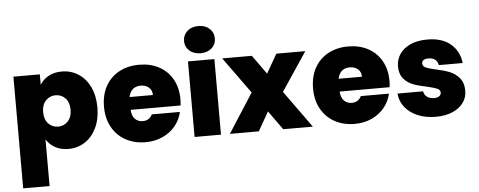

<svg xmlns="http://www.w3.org/2000/svg" viewBox="-62 -983 3541 1420"><g transform="rotate(-5 1708.0 -273.5)"><path d="M252 -483Q275 -522 317 -545Q359 -568 416 -568Q483 -568 537.5 -533Q592 -498 623.5 -433Q655 -368 655 -281Q655 -194 623.5 -128.5Q592 -63 537.5 -28Q483 7 416 7Q359 7 317.5 -16Q276 -39 252 -78V268H56V-561H252ZM456 -281Q456 -336 426.5 -366.5Q397 -397 354 -397Q311 -397 281.5 -366Q252 -335 252 -281Q252 -226 281.5 -195Q311 -164 354 -164Q397 -164 426.5 -195.5Q456 -227 456 -281Z M1272 -287Q1272 -264 1269 -241H898Q901 -195 923.5 -172.5Q946 -150 981 -150Q1030 -150 1051 -194H1260Q1247 -136 1209.5 -90.5Q1172 -45 1115 -19Q1058 7 989 7Q906 7 841.5 -28Q777 -63 740.5 -128Q704 -193 704 -281Q704 -369 740 -433.5Q776 -498 840.5 -533Q905 -568 989 -568Q1072 -568 1136 -534Q1200 -500 1236 -436.5Q1272 -373 1272 -287ZM1072 -336Q1072 -372 1048 -392.5Q1024 -413 988 -413Q952 -413 929 -393.5Q906 -374 899 -336Z M1451 -613Q1399 -613 1367.5 -641.5Q1336 -670 1336 -713Q1336 -757 1367.5 -786Q1399 -815 1451 -815Q1502 -815 1533.5 -786Q1565 -757 1565 -713Q1565 -670 1533.5 -641.5Q1502 -613 1451 -613ZM1548 -561V0H1352V-561Z M2010 0 1909 -141 1829 0H1614L1801 -291L1606 -561H1826L1927 -420L2008 -561H2223L2032 -275L2230 0Z M2824 -287Q2824 -264 2821 -241H2450Q2453 -195 2475.5 -172.5Q2498 -150 2533 -150Q2582 -150 2603 -194H2812Q2799 -136 2761.5 -90.5Q2724 -45 2667 -19Q2610 7 2541 7Q2458 7 2393.5 -28Q2329 -63 2292.5 -128Q2256 -193 2256 -281Q2256 -369 2292 -433.5Q2328 -498 2392.5 -533Q2457 -568 2541 -568Q2624 -568 2688 -534Q2752 -500 2788 -436.5Q2824 -373 2824 -287ZM2624 -336Q2624 -372 2600 -392.5Q2576 -413 2540 -413Q2504 -413 2481 -393.5Q2458 -374 2451 -336Z M3143 7Q3067 7 3007.5 -18.5Q2948 -44 2913.5 -88.5Q2879 -133 2875 -189H3065Q3069 -162 3090 -147Q3111 -132 3142 -132Q3166 -132 3180 -142Q3194 -152 3194 -168Q3194 -189 3171 -199Q3148 -209 3095 -221Q3035 -233 2995 -248Q2955 -263 2925.5 -297Q2896 -331 2896 -389Q2896 -439 2923 -479.5Q2950 -520 3002.5 -544Q3055 -568 3129 -568Q3239 -568 3302 -514Q3365 -460 3375 -372H3198Q3193 -399 3174.5 -413.5Q3156 -428 3125 -428Q3101 -428 3088.5 -419Q3076 -410 3076 -394Q3076 -374 3099 -363.5Q3122 -353 3173 -342Q3234 -329 3274.5 -313Q3315 -297 3345.5 -261.5Q3376 -226 3376 -165Q3376 -116 3347.5 -77Q3319 -38 3266.5 -15.5Q3214 7 3143 7Z"/></g></svg>

Font: Fz Poppins ExtBd
Style: Regular
Weight: 800
Designer: Ninad Kale (Devanagari), Jonny Pinhorn (Latin)
Foundry: Indian Type Foundry
Version: Vit hóa bi Vntype.Com & FontZin.Com